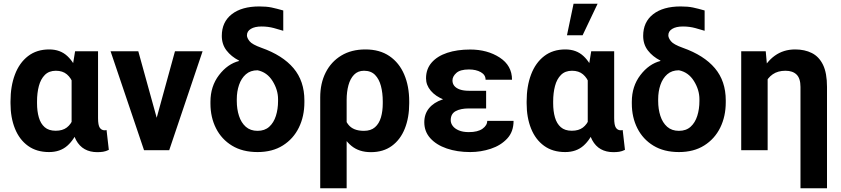

<svg xmlns="http://www.w3.org/2000/svg" viewBox="-20 -802 4488 1025"><path d="M36.1 -250.5V-260.7Q36.1 -341.8 59.8 -404.3Q83.5 -466.8 129.6 -502.4Q175.8 -538.1 242.7 -538.1Q301.8 -538.1 339.8 -502.4Q377.9 -466.8 399.4 -405.3Q420.9 -343.7 429.7 -266.1V-249Q420.9 -174.8 399.4 -116.5Q377.9 -58.1 339.6 -24.2Q301.3 9.8 241.7 9.8Q175.3 9.8 129.4 -23.4Q83.5 -56.6 59.8 -115.5Q36.1 -174.3 36.1 -250.5ZM177.7 -260.7V-250.5Q177.7 -208.5 187.3 -175.3Q196.8 -142.1 218.5 -123Q240.2 -104 277.3 -104Q314 -104 336.4 -121.1Q358.9 -138.2 370.8 -168.7Q382.8 -199.2 387.7 -238.8V-273.4Q383.8 -317.9 371.8 -351.8Q359.9 -385.7 337.2 -405Q314.5 -424.3 278.3 -424.3Q241.7 -424.3 219.5 -402.1Q197.3 -379.9 187.5 -342.8Q177.7 -305.7 177.7 -260.7ZM380.9 -528.3H503.4V-171.4Q503.4 -133.8 512.7 -120.1Q522 -106.4 538.6 -106.4Q542 -106.4 544.4 -106.9Q546.9 -107.4 548.8 -107.9L561 -2Q544.9 5.9 530.5 8.1Q516.1 10.3 499.5 10.3Q460.9 10.3 432.4 -5.6Q403.8 -21.5 386 -54.2Q368.2 -86.9 362.3 -138.7V-415Z M797.9 -105.5 914.1 -528.3H1061.5L883.3 0H793.9ZM718.3 -528.3 835.4 -105 838.4 0H749L570.3 -528.3Z M1164.1 -610.4Q1164.1 -684.6 1217.3 -726.1Q1270.5 -767.6 1364.3 -767.6Q1402.8 -767.6 1429.7 -762Q1456.5 -756.3 1492.2 -746.1V-637.7Q1473.6 -643.6 1442.4 -652.1Q1411.1 -660.6 1376.5 -660.6Q1340.3 -660.6 1319.3 -647.9Q1298.3 -635.3 1298.3 -613.3Q1298.3 -599.6 1312.3 -582Q1326.2 -564.5 1375.5 -546.9Q1488.8 -506.8 1546.9 -438Q1605 -369.1 1605 -266.1V-256.3Q1605 -180.7 1575.4 -120.6Q1545.9 -60.5 1490 -25.4Q1434.1 9.8 1355 9.8Q1274.9 9.8 1218.7 -24.4Q1162.6 -58.6 1133.1 -117.2Q1103.5 -175.8 1103.5 -249V-258.8Q1103.5 -341.3 1149.2 -401.1Q1194.8 -460.9 1256.8 -476.6L1255.4 -479Q1214.4 -500 1189.2 -532.7Q1164.1 -565.4 1164.1 -610.4ZM1244.1 -272.5V-262.7Q1244.1 -219.7 1255.9 -183.4Q1267.6 -147 1292.2 -125.2Q1316.9 -103.5 1355 -103.5Q1393.1 -103.5 1417.2 -125.2Q1441.4 -147 1452.9 -183.4Q1464.4 -219.7 1464.4 -262.7V-272.5Q1464.4 -322.3 1435.1 -369.4Q1405.8 -416.5 1355 -426.8Q1316.9 -426.8 1292.5 -405.3Q1268.1 -383.8 1256.1 -348.6Q1244.1 -313.5 1244.1 -272.5Z M1689.5 203.1V-282.2Q1689.5 -357.4 1718.7 -415Q1748 -472.7 1802 -505.4Q1856 -538.1 1930.7 -538.1Q2007.3 -538.1 2059.3 -502.4Q2111.3 -466.8 2137.9 -404.3Q2164.6 -341.8 2164.6 -260.7V-250.5Q2164.6 -174.3 2141.1 -115.5Q2117.7 -56.6 2072 -23.2Q2026.4 10.3 1960 10.3Q1897 10.3 1856.2 -23.2Q1815.4 -56.6 1792.7 -114.7Q1770 -172.9 1761.2 -245.6Q1763.7 -244.1 1786.4 -234.4Q1809.1 -224.6 1809.6 -224.6Q1813.5 -170.4 1839.4 -137Q1865.2 -103.5 1922.9 -103.5Q1960 -103.5 1981.9 -122.8Q2003.9 -142.1 2013.7 -175.3Q2023.4 -208.5 2023.4 -250.5V-260.7Q2023.4 -305.7 2013.7 -342.8Q2003.9 -379.9 1982.2 -402.1Q1960.4 -424.3 1923.3 -424.3Q1890.6 -424.3 1870.1 -403.1Q1849.6 -381.8 1840.1 -346.7Q1830.6 -311.5 1830.6 -269V203.1Z M2454.6 -287.1H2575.2V-223.1H2483.4Q2439 -223.1 2412.6 -208.7Q2386.2 -194.3 2386.2 -160.2Q2386.2 -144 2397 -129.6Q2407.7 -115.2 2429.2 -106Q2450.7 -96.7 2482.9 -96.7Q2530.8 -96.7 2555.9 -114.7Q2581.1 -132.8 2581.1 -156.7H2721.7Q2721.7 -98.6 2687.5 -62Q2653.3 -25.4 2600.1 -7.8Q2546.9 9.8 2490.2 9.8Q2420.4 9.8 2365 -9.3Q2309.6 -28.3 2277.3 -64Q2245.1 -99.6 2245.1 -149.4Q2245.1 -193.4 2270.3 -224.1Q2295.4 -254.9 2342.3 -271Q2389.2 -287.1 2454.6 -287.1ZM2575.2 -252H2454.6Q2395.5 -252 2350.3 -269.8Q2305.2 -287.6 2279.8 -317.6Q2254.4 -347.7 2254.4 -383.8Q2254.4 -433.6 2284.4 -468Q2314.5 -502.4 2367.4 -520Q2420.4 -537.6 2490.2 -537.6Q2581.5 -537.6 2647.5 -494.9Q2713.4 -452.1 2713.4 -376.5H2572.3Q2572.3 -402.3 2546.9 -416.7Q2521.5 -431.2 2483.4 -431.2Q2437 -431.2 2416.3 -412.6Q2395.5 -394 2395.5 -372.6Q2395.5 -355.5 2405.5 -343.3Q2415.5 -331.1 2435.1 -324.2Q2454.6 -317.4 2483.4 -317.4H2575.2Z M2791.5 -250.5V-260.7Q2791.5 -341.8 2815.2 -404.3Q2838.9 -466.8 2885 -502.4Q2931.2 -538.1 2998 -538.1Q3057.1 -538.1 3095.2 -502.4Q3133.3 -466.8 3154.8 -405.3Q3176.3 -343.7 3185.1 -266.1V-249Q3176.3 -174.8 3154.8 -116.5Q3133.3 -58.1 3095 -24.2Q3056.6 9.8 2997.1 9.8Q2930.7 9.8 2884.8 -23.4Q2838.9 -56.6 2815.2 -115.5Q2791.5 -174.3 2791.5 -250.5ZM2933.1 -260.7V-250.5Q2933.1 -208.5 2942.6 -175.3Q2952.1 -142.1 2973.9 -123Q2995.6 -104 3032.7 -104Q3069.3 -104 3091.8 -121.1Q3114.3 -138.2 3126.2 -168.7Q3138.2 -199.2 3143.1 -238.8V-273.4Q3139.2 -317.9 3127.2 -351.8Q3115.2 -385.7 3092.5 -405Q3069.8 -424.3 3033.7 -424.3Q2997.1 -424.3 2974.9 -402.1Q2952.6 -379.9 2942.9 -342.8Q2933.1 -305.7 2933.1 -260.7ZM3136.2 -528.3H3258.8V-171.4Q3258.8 -133.8 3268.1 -120.1Q3277.3 -106.4 3293.9 -106.4Q3297.4 -106.4 3299.8 -106.9Q3302.2 -107.4 3304.2 -107.9L3316.4 -2Q3300.3 5.9 3285.9 8.1Q3271.5 10.3 3254.9 10.3Q3216.3 10.3 3187.7 -5.6Q3159.2 -21.5 3141.4 -54.2Q3123.5 -86.9 3117.7 -138.7V-415ZM3006.8 -613.8 3042 -782.2H3170.4L3090.3 -613.8Z M3413.6 -610.4Q3413.6 -684.6 3466.8 -726.1Q3520 -767.6 3613.8 -767.6Q3652.3 -767.6 3679.2 -762Q3706.1 -756.3 3741.7 -746.1V-637.7Q3723.1 -643.6 3691.9 -652.1Q3660.6 -660.6 3626 -660.6Q3589.8 -660.6 3568.8 -647.9Q3547.9 -635.3 3547.9 -613.3Q3547.9 -599.6 3561.8 -582Q3575.7 -564.5 3625 -546.9Q3738.3 -506.8 3796.4 -438Q3854.5 -369.1 3854.5 -266.1V-256.3Q3854.5 -180.7 3825 -120.6Q3795.4 -60.5 3739.5 -25.4Q3683.6 9.8 3604.5 9.8Q3524.4 9.8 3468.3 -24.4Q3412.1 -58.6 3382.6 -117.2Q3353 -175.8 3353 -249V-258.8Q3353 -341.3 3398.7 -401.1Q3444.3 -460.9 3506.3 -476.6L3504.9 -479Q3463.9 -500 3438.7 -532.7Q3413.6 -565.4 3413.6 -610.4ZM3493.7 -272.5V-262.7Q3493.7 -219.7 3505.4 -183.4Q3517.1 -147 3541.7 -125.2Q3566.4 -103.5 3604.5 -103.5Q3642.6 -103.5 3666.7 -125.2Q3690.9 -147 3702.4 -183.4Q3713.9 -219.7 3713.9 -262.7V-272.5Q3713.9 -322.3 3684.6 -369.4Q3655.3 -416.5 3604.5 -426.8Q3566.4 -426.8 3542 -405.3Q3517.6 -383.8 3505.6 -348.6Q3493.7 -313.5 3493.7 -272.5Z M4078.1 -415.5V0H3937V-528.3H4067.9ZM4050.8 -282.2 4019 -281.2Q4019 -355.5 4044.7 -413.6Q4070.3 -471.7 4116.7 -504.9Q4163.1 -538.1 4225.1 -538.1Q4275.9 -538.1 4314.2 -518.8Q4352.5 -499.5 4373.8 -455.8Q4395 -412.1 4395 -337.9V203.1H4253.4V-337.9Q4253.4 -383.3 4232.7 -403.8Q4211.9 -424.3 4173.3 -424.3Q4132.8 -424.3 4105.5 -405.5Q4078.1 -386.7 4064.5 -354.5Q4050.8 -322.3 4050.8 -282.2Z"/></svg>

Font: RobotoDEMO
Style: Regular
Weight: 400
Designer: Christian Robertson
Foundry: Google
Version: Version 2.136